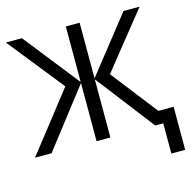

<svg xmlns="http://www.w3.org/2000/svg" viewBox="-126 -840 1156 1154"><g transform="rotate(-15 452.0 -263.0)"><path d="M843 -714 566 -368 790 -80H885V188H799V0H749L470 -362V0H384V-362L104 0H1L288 -367L11 -714H111L384 -368V-714H470V-368L743 -714Z"/></g></svg>

Font: TSCustom
Style: Regular
Weight: 400
Designer: Monotype Design Team
Foundry: Monotype Imaging Inc.
Version: Version 2.004; ttfautohint (v1.8.3) -l 8 -r 50 -G 200 -x 14 